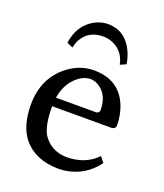

<svg xmlns="http://www.w3.org/2000/svg" viewBox="-124 -729 701 823"><g transform="rotate(20 226.5 -318.0)"><path d="M334 -499Q321.8 -559.1 268.1 -581.1Q247.6 -588.9 226.1 -588.9Q162.1 -588.9 131.8 -537.6Q121.6 -519.5 118.2 -499L90.8 -511.2Q102.1 -593.3 166 -629.4Q195.3 -645.5 226.1 -646Q307.6 -646 344.2 -566.9Q356 -541.5 360.8 -511.2ZM125 -272.9H309.1Q322.3 -274.9 323.2 -287.1Q323.2 -359.4 273.4 -388.7Q255.9 -398.4 238.8 -398.9Q203.1 -398.9 169.9 -366.2Q134.8 -331.1 125 -272.9ZM392.1 -104 412.1 -79.1Q359.4 -6.8 271 7.3Q253.9 9.8 237.8 9.8Q133.8 8.8 79.1 -56.2Q34.2 -110.8 34.2 -209Q34.2 -328.1 119.1 -395.5Q174.8 -439 238.8 -439Q357.9 -439 397.5 -333.5Q411.6 -294.4 412.1 -250Q410.2 -233.9 394 -232.9H122.1Q122.6 -144 146 -106Q183.6 -50.3 254.9 -48.8Q341.3 -49.8 392.1 -104Z"/></g></svg>

Font: Linux Biolinum Capitals O
Style: Small Caps
Weight: 400
Designer: Philipp H. Poll
Foundry: Philipp H. Poll
Version: Version 1.0.4